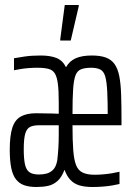

<svg xmlns="http://www.w3.org/2000/svg" viewBox="-20 -740 538 768"><path d="M126 8Q97 8 77 1Q57 -6 44 -22.5Q31 -39 25 -68Q19 -97 19 -141Q19 -196 29 -228Q39 -260 62.5 -273.5Q86 -287 124 -287Q138 -287 154.5 -286.5Q171 -286 186.5 -286Q202 -286 215 -285V-331Q215 -377 211.5 -404.5Q208 -432 199.5 -446Q191 -460 174 -464.5Q157 -469 129 -469Q110 -469 92.5 -467.5Q75 -466 60.5 -463.5Q46 -461 36 -459V-507Q51 -510 79 -514Q107 -518 143 -518Q181 -518 206 -508Q231 -498 244 -471Q258 -496 283 -507Q308 -518 347 -518Q381 -518 403 -510Q425 -502 438 -484Q451 -466 457 -436Q463 -406 464.5 -362Q466 -318 466 -257V-239H270Q270 -178 273 -139Q276 -100 284.5 -79Q293 -58 311 -49.5Q329 -41 359 -41Q373 -41 391.5 -42.5Q410 -44 428 -47Q446 -50 458 -53V-4Q446 -1 428 2Q410 5 389.5 6.5Q369 8 350 8Q319 8 297.5 1.5Q276 -5 261.5 -20.5Q247 -36 238 -61Q227 -31 210 -16Q193 -1 172 3.5Q151 8 126 8ZM136 -42Q151 -42 165.5 -45.5Q180 -49 192 -60.5Q204 -72 209 -98Q212 -124 213.5 -148.5Q215 -173 215 -205V-239H137Q114 -239 100.5 -232.5Q87 -226 81 -205.5Q75 -185 75 -143Q75 -104 80 -82Q85 -60 98 -51Q111 -42 136 -42ZM411 -266Q411 -333 409 -373Q407 -413 401 -434Q395 -455 381 -462Q367 -469 345 -469Q320 -469 304.5 -463Q289 -457 282 -438.5Q275 -420 272.5 -383Q270 -346 270 -284H425ZM221 -578V-583L239 -720H295V-715L263 -578Z"/></svg>

Font: Saira UltraCondensed
Style: Regular
Weight: 400
Width: 1
Designer: Hector Gatti with collaboration of the Omnibus-Type team
Foundry: Omnibus-Type
Version: Version 1.101